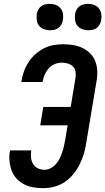

<svg xmlns="http://www.w3.org/2000/svg" viewBox="-20 -974 550 1002"><path d="M205 8Q178 8 152.5 3.5Q127 -1 105 -12.5Q83 -24 66 -42.5Q49 -61 40.5 -84.5Q32 -108 29.5 -134.5Q27 -161 32 -188V-189H143V-188Q140 -170 142 -151.5Q144 -133 153 -118Q162 -103 178 -95.5Q194 -88 213 -88Q229 -88 245 -96.5Q261 -105 272.5 -118.5Q284 -132 291.5 -147.5Q299 -163 304.5 -179Q310 -195 313.5 -211Q317 -227 320 -243L333 -320H190L206 -416H349L374 -568Q377 -585 374 -601Q371 -617 360 -627.5Q349 -638 333.5 -642.5Q318 -647 302 -647Q284 -647 265.5 -639.5Q247 -632 234.5 -618Q222 -604 214 -586Q206 -568 203 -551L202 -546H91L93 -555Q97 -580 106 -604.5Q115 -629 130 -651.5Q145 -674 165.5 -692Q186 -710 209.5 -722Q233 -734 259 -738.5Q285 -743 310 -743Q336 -743 361.5 -739Q387 -735 410 -724Q433 -713 450.5 -695.5Q468 -678 477 -655Q486 -632 487.5 -605.5Q489 -579 484 -552L430 -228Q426 -199 417.5 -171Q409 -143 395.5 -116Q382 -89 362.5 -65Q343 -41 317.5 -24Q292 -7 262.5 0.5Q233 8 205 8ZM440 -816Q424 -816 408.5 -822Q393 -828 383.5 -840Q374 -852 372 -868.5Q370 -885 372 -902Q374 -913 380 -924Q386 -935 395.5 -942Q405 -949 417 -951.5Q429 -954 440 -954Q457 -954 472 -948Q487 -942 496.5 -930Q506 -918 508.5 -901.5Q511 -885 508 -868Q506 -857 500 -846Q494 -835 484.5 -828Q475 -821 463.5 -818.5Q452 -816 440 -816ZM240 -816Q224 -816 208.5 -822Q193 -828 183.5 -840Q174 -852 172 -868.5Q170 -885 172 -902Q174 -913 180 -924Q186 -935 195.5 -942Q205 -949 217 -951.5Q229 -954 240 -954Q257 -954 272 -948Q287 -942 296.5 -930Q306 -918 308.5 -901.5Q311 -885 308 -868Q306 -857 300 -846Q294 -835 284.5 -828Q275 -821 263.5 -818.5Q252 -816 240 -816Z"/></svg>

Font: Iosevka Custom
Style: Bold Italic
Weight: 700
Italic angle: -9°
Designer: Belleve Invis
Foundry: Belleve Invis
Version: Version 30.3.1; ttfautohint (v1.8.3)